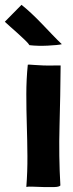

<svg xmlns="http://www.w3.org/2000/svg" viewBox="-76 -774 303 795"><path d="M67 -505Q62 -505 52.5 -506Q43 -507 39 -506V-505Q33 -446 33 -383.5Q33 -321 35 -257Q37 -193 37.5 -128Q38 -63 33 0Q40 -2 61 -1Q82 0 105.5 0.5Q129 1 149 0.5Q169 0 174 -6Q167 -127 170.5 -253Q174 -379 175 -500V-503H158Q126 -502 103 -503Q80 -504 67 -505ZM-55 -683Q-48 -676 -33 -663Q-18 -650 -2 -635.5Q14 -621 27.5 -608Q41 -595 46 -587Q62 -585 82 -584.5Q102 -584 121.5 -585Q141 -586 157 -587.5Q173 -589 180 -591Q163 -607 141.5 -629.5Q120 -652 97.5 -675.5Q75 -699 53 -719.5Q31 -740 13 -754L-56 -684Z"/></svg>

Font: Londrina Solid
Style: Regular
Weight: 400
Designer: Marcelo Magalhaes
Foundry: Marcelo Magalhães
Version: Version 1.002